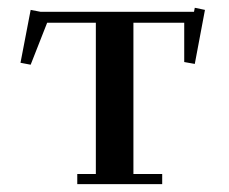

<svg xmlns="http://www.w3.org/2000/svg" viewBox="-20 -469 584 489"><path d="M32.2 -309.1 58.1 -443.8 83 -439H474.1L476.1 -449.2L502 -443.8L476.1 -306.2L449.2 -311V-411.1H319.8V-25.9H393.1V0H176.8V-25.9H224.1V-411.1H100.1L58.1 -304.2Z"/></svg>

Font: Dehuti
Style: Bold
Weight: 700
Version: Version 1.2